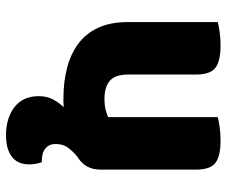

<svg xmlns="http://www.w3.org/2000/svg" viewBox="-76 -456 735 622"><g transform="rotate(90 291.0 -145.5)"><path d="M52 -484Q63 -487 83.5 -490Q104 -493 128 -493Q178 -493 200 -476.5Q222 -460 222 -413V-193Q222 -152 242 -134.5Q262 -117 300 -117Q323 -117 337.5 -121Q352 -125 360 -129V-484Q371 -487 391.5 -490Q412 -493 436 -493Q486 -493 508 -476.5Q530 -460 530 -413V-104Q530 -54 488 -29Q469 -13 458 2.5Q447 18 447 42Q447 62 461 74Q475 86 501 86H506Q509 95 511 105Q513 115 513 128Q513 142 508.5 155.5Q504 169 492.5 179.5Q481 190 463 196Q445 202 418 202Q363 202 327.5 174.5Q292 147 292 96Q292 69 303 49Q314 29 328 15Q320 16 313.5 16Q307 16 299 16Q245 16 199.5 4Q154 -8 121 -33Q88 -58 70 -97.5Q52 -137 52 -193Z"/></g></svg>

Font: Baloo Da 2 ExtraBold
Style: Regular
Weight: 800
Designer: Noopur Datye, Sulekha Rajkumar and Ek Type
Foundry: Ek Type
Version: Version 1.640;hotconv 1.0.111;makeotfexe 2.5.65597; ttfautoh